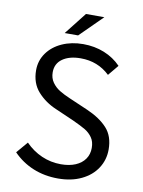

<svg xmlns="http://www.w3.org/2000/svg" viewBox="-91 -881 710 955"><g transform="rotate(10 264.0 -403.0)"><path d="M271 -60.1Q313.5 -60.1 344.5 -73.2Q375.5 -86.4 392.1 -110.4Q408.7 -134.3 408.7 -166.5Q408.7 -198.2 394 -219Q379.4 -239.7 357.7 -252.7Q335.9 -265.6 294.4 -284.7L200.7 -325.7Q145 -349.1 106.9 -391.6Q68.8 -434.1 68.8 -499.5Q68.8 -548.3 96.2 -586.7Q123.5 -625 171.1 -646.5Q218.8 -668 277.8 -668Q335.4 -668 384.5 -648.2Q433.6 -628.4 468.8 -591.8L424.8 -538.6Q364.3 -596.2 277.8 -596.2Q220.7 -596.2 186.3 -572Q151.9 -547.9 151.9 -503.9Q151.9 -474.6 167 -453.1Q182.1 -431.6 204.8 -417.7Q227.5 -403.8 259.8 -390.1L353.5 -349.6Q419.4 -320.8 456.1 -280.5Q492.7 -240.2 492.7 -173.3Q492.7 -121.1 465.3 -78.9Q438 -36.6 387.2 -12.2Q336.4 12.2 269 12.2Q200.7 12.2 143.1 -11.5Q85.4 -35.2 42 -80.1L91.3 -137.7Q127.4 -100.6 173.6 -80.3Q219.7 -60.1 271 -60.1ZM176.8 -706.1 264.6 -817.9H357.4L244.6 -706.1Z"/></g></svg>

Font: Varta
Style: Regular
Weight: 400
Designer: Joana Correia, Viktoriya Grabowska, Eben Sorkin
Foundry: Sorkin Type
Version: Version 1.003; ttfautohint (v1.3) -l 8 -r 24 -G 200 -x 12 -H